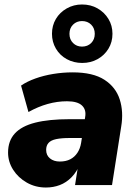

<svg xmlns="http://www.w3.org/2000/svg" viewBox="-20 -826 608 857"><path d="M185 11Q138 11 99.5 -11Q61 -33 38.5 -68.5Q16 -104 16 -145Q16 -197 46 -230Q76 -263 137 -278.5Q198 -294 291 -294H370L356 -210H291Q254 -210 230.5 -205Q207 -200 196.5 -188Q186 -176 186 -157Q186 -133 203 -119Q220 -105 247 -105Q274 -105 293.5 -115Q313 -125 325.5 -144Q338 -163 342 -188L360 -303Q366 -336 346 -355Q326 -374 279 -374Q236 -374 193 -362Q150 -350 107 -326L74 -444Q100 -462 137.5 -475.5Q175 -489 218 -496Q261 -503 304 -503Q395 -503 446 -470Q497 -437 514.5 -382Q532 -327 521 -261L480 0H315L330 -96H338Q323 -59 299.5 -35Q276 -11 247 0Q218 11 185 11ZM347 -545Q309 -545 278 -562Q247 -579 229.5 -609Q212 -639 212 -675Q212 -712 229.5 -741.5Q247 -771 278 -788.5Q309 -806 346 -806Q385 -806 415.5 -788.5Q446 -771 464 -741.5Q482 -712 482 -675Q482 -638 464 -608.5Q446 -579 415.5 -562Q385 -545 347 -545ZM346 -618Q371 -618 387 -634Q403 -650 403 -675Q403 -700 387 -716Q371 -732 346 -732Q322 -732 306 -716Q290 -700 290 -675Q290 -650 306 -634Q322 -618 346 -618Z"/></svg>

Font: Nunito Sans 12pt ExtraLight 12pt Black
Style: Italic
Weight: 900
Italic angle: -9°
Version: Version 3.101;gftools[0.9.27]